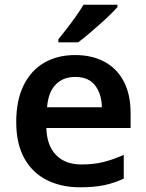

<svg xmlns="http://www.w3.org/2000/svg" viewBox="-20 -786 621 816"><path d="M299 -552Q372 -552 425 -523Q478 -494 506.5 -439Q535 -384 535 -306V-242H177Q179 -168 218 -127.5Q257 -87 326 -87Q378 -87 420 -97.5Q462 -108 506 -128V-27Q466 -8 423 1Q380 10 320 10Q241 10 179.5 -20.5Q118 -51 83.5 -113Q49 -175 49 -267Q49 -360 80.5 -423.5Q112 -487 168 -519.5Q224 -552 299 -552ZM299 -459Q248 -459 216.5 -426.5Q185 -394 180 -330H413Q412 -386 384.5 -422.5Q357 -459 299 -459ZM479 -756Q467 -742 446.5 -722Q426 -702 401.5 -680.5Q377 -659 353.5 -639Q330 -619 312 -606H228V-619Q243 -637 263 -663Q283 -689 302.5 -716.5Q322 -744 335 -766H479Z"/></svg>

Font: Noto Sans Hanifi Rohingya SemiBold
Style: Regular
Weight: 600
Version: Version 2.101